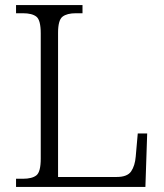

<svg xmlns="http://www.w3.org/2000/svg" viewBox="-20 -734 645 754"><path d="M43 0V-32H70Q106 -32 123 -45.5Q140 -59 140 -111V-603Q140 -655 123 -668.5Q106 -682 70 -682H43V-714H304V-682H278Q243 -682 225.5 -668.5Q208 -655 208 -605V-39H438Q480 -39 495 -61Q510 -83 513 -119L521 -210H558L551 0Z"/></svg>

Font: Noto Serif Myanmar Light
Style: Regular
Weight: 300
Designer: Ben Mitchell and the Monotype Design Team
Foundry: Monotype Imaging Inc.
Version: Version 2.106; ttfautohint (v1.8.4.7-5d5b)